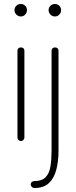

<svg xmlns="http://www.w3.org/2000/svg" viewBox="-20 -711 384 968"><path d="M85 0Q78 0 73 -5.5Q68 -11 68 -18V-455Q68 -463 73 -467.5Q78 -472 85 -472Q93 -472 98 -467.5Q103 -463 103 -455V-18Q103 -11 98 -5.5Q93 0 85 0ZM85 -628Q72 -628 62.5 -637.5Q53 -647 53 -660Q53 -673 62.5 -682Q72 -691 85 -691Q98 -691 107 -682Q116 -673 116 -660Q116 -647 107 -637.5Q98 -628 85 -628ZM153 237Q146 237 140.5 231.5Q135 226 135 219Q135 211 140.5 206.5Q146 202 153 202Q192 202 210.5 182Q229 162 234.5 127Q240 92 240 48V-455Q240 -463 245 -467.5Q250 -472 257 -472Q265 -472 270 -467.5Q275 -463 275 -455V48Q275 103 263.5 146Q252 189 225.5 213Q199 237 153 237ZM257 -628Q244 -628 234.5 -637.5Q225 -647 225 -660Q225 -673 234.5 -682Q244 -691 257 -691Q270 -691 279 -682Q288 -673 288 -660Q288 -647 279 -637.5Q270 -628 257 -628Z"/></svg>

Font: Dosis ExtraLight ExtraLight
Style: Regular
Weight: 250
Version: Version 3.001; ttfautohint (v1.8.2)